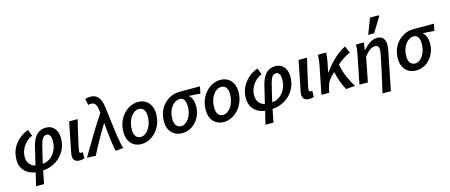

<svg xmlns="http://www.w3.org/2000/svg" viewBox="-54 -1483 5565 2375"><g transform="rotate(-15 2728.5 -295.0)"><path d="M183 178 294 -289Q311 -360 337 -404Q363 -448 400.5 -469.5Q438 -491 488 -491Q554 -491 594.5 -444Q635 -397 635 -313Q635 -246 609.5 -187Q584 -128 538.5 -83.5Q493 -39 432.5 -14Q372 11 302 12L324 -68Q383 -69 429 -101.5Q475 -134 502 -188.5Q529 -243 529 -310Q529 -357 514 -380.5Q499 -404 473 -404Q455 -404 440 -394.5Q425 -385 412.5 -361Q400 -337 388 -290Q373 -232 358.5 -170Q344 -108 330.5 -46.5Q317 15 306 72.5Q295 130 286 178ZM248 12Q196 11 146.5 -12Q97 -35 65 -81.5Q33 -128 33 -200Q33 -280 65 -344Q97 -408 150.5 -453.5Q204 -499 267 -520L298 -438Q255 -422 219 -386.5Q183 -351 162 -305.5Q141 -260 141 -210Q141 -163 159 -131.5Q177 -100 207.5 -85Q238 -70 277 -68Z M788 10Q746 10 725.5 -11Q705 -32 705 -70Q705 -81 707 -93.5Q709 -106 712 -121L786 -491H894Q869 -385 849.5 -300Q830 -215 819 -162.5Q808 -110 808 -98Q808 -86 814.5 -81.5Q821 -77 829 -77Q834 -77 839 -77.5Q844 -78 851 -80L849 1Q838 4 823 7Q808 10 788 10Z M1250 10Q1242 -9 1235 -49.5Q1228 -90 1221.5 -146Q1215 -202 1208.5 -266Q1202 -330 1195.5 -396.5Q1189 -463 1182 -525Q1178 -558 1170 -582Q1162 -606 1146 -619Q1130 -632 1101 -632Q1091 -632 1084.5 -630.5Q1078 -629 1067 -626L1050 -708Q1066 -713 1083.5 -715.5Q1101 -718 1114 -718Q1164 -718 1195 -695.5Q1226 -673 1243 -629.5Q1260 -586 1267 -524Q1274 -464 1281.5 -400Q1289 -336 1297 -273.5Q1305 -211 1313.5 -156.5Q1322 -102 1331 -61.5Q1340 -21 1348 0ZM883 0Q958 -128 1032.5 -252Q1107 -376 1189 -498L1221 -394Q1159 -298 1103 -199Q1047 -100 994 6Z M1581 12Q1526 12 1485 -12.5Q1444 -37 1422 -82Q1400 -127 1400 -188Q1400 -259 1422.5 -316.5Q1445 -374 1484 -416Q1523 -458 1571 -480.5Q1619 -503 1668 -503Q1724 -503 1764.5 -478.5Q1805 -454 1827.5 -409Q1850 -364 1850 -303Q1850 -233 1827 -175Q1804 -117 1765.5 -75.5Q1727 -34 1679 -11Q1631 12 1581 12ZM1593 -75Q1622 -75 1649 -92.5Q1676 -110 1696.5 -140.5Q1717 -171 1729.5 -212Q1742 -253 1742 -300Q1742 -356 1720.5 -386Q1699 -416 1657 -416Q1628 -416 1601 -399Q1574 -382 1553 -351.5Q1532 -321 1520 -280Q1508 -239 1508 -192Q1508 -137 1530 -106Q1552 -75 1593 -75Z M2100 12Q2048 12 2007 -11Q1966 -34 1942 -78Q1918 -122 1918 -186Q1918 -259 1942 -315.5Q1966 -372 2006.5 -411Q2047 -450 2095.5 -470.5Q2144 -491 2194 -491H2461L2443 -402Q2405 -406 2371 -408.5Q2337 -411 2300 -412V-408Q2325 -386 2338.5 -351Q2352 -316 2352 -268Q2352 -211 2333 -160Q2314 -109 2279.5 -70Q2245 -31 2199 -9.5Q2153 12 2100 12ZM2111 -75Q2139 -75 2164 -91.5Q2189 -108 2209 -137Q2229 -166 2240.5 -205.5Q2252 -245 2252 -290Q2252 -339 2235 -371.5Q2218 -404 2178 -404Q2148 -404 2120.5 -388.5Q2093 -373 2072 -344.5Q2051 -316 2038.5 -277Q2026 -238 2026 -189Q2026 -131 2050 -103Q2074 -75 2111 -75Z M2635 12Q2580 12 2539 -12.5Q2498 -37 2476 -82Q2454 -127 2454 -188Q2454 -259 2476.5 -316.5Q2499 -374 2538 -416Q2577 -458 2625 -480.5Q2673 -503 2722 -503Q2778 -503 2818.5 -478.5Q2859 -454 2881.5 -409Q2904 -364 2904 -303Q2904 -233 2881 -175Q2858 -117 2819.5 -75.5Q2781 -34 2733 -11Q2685 12 2635 12ZM2647 -75Q2676 -75 2703 -92.5Q2730 -110 2750.5 -140.5Q2771 -171 2783.5 -212Q2796 -253 2796 -300Q2796 -356 2774.5 -386Q2753 -416 2711 -416Q2682 -416 2655 -399Q2628 -382 2607 -351.5Q2586 -321 2574 -280Q2562 -239 2562 -192Q2562 -137 2584 -106Q2606 -75 2647 -75Z M3121 178 3232 -289Q3249 -360 3275 -404Q3301 -448 3338.5 -469.5Q3376 -491 3426 -491Q3492 -491 3532.5 -444Q3573 -397 3573 -313Q3573 -246 3547.5 -187Q3522 -128 3476.5 -83.5Q3431 -39 3370.5 -14Q3310 11 3240 12L3262 -68Q3321 -69 3367 -101.5Q3413 -134 3440 -188.5Q3467 -243 3467 -310Q3467 -357 3452 -380.5Q3437 -404 3411 -404Q3393 -404 3378 -394.5Q3363 -385 3350.5 -361Q3338 -337 3326 -290Q3311 -232 3296.5 -170Q3282 -108 3268.5 -46.5Q3255 15 3244 72.5Q3233 130 3224 178ZM3186 12Q3134 11 3084.5 -12Q3035 -35 3003 -81.5Q2971 -128 2971 -200Q2971 -280 3003 -344Q3035 -408 3088.5 -453.5Q3142 -499 3205 -520L3236 -438Q3193 -422 3157 -386.5Q3121 -351 3100 -305.5Q3079 -260 3079 -210Q3079 -163 3097 -131.5Q3115 -100 3145.5 -85Q3176 -70 3215 -68Z M3726 10Q3684 10 3663.5 -11Q3643 -32 3643 -70Q3643 -81 3645 -93.5Q3647 -106 3650 -121L3724 -491H3832Q3807 -385 3787.5 -300Q3768 -215 3757 -162.5Q3746 -110 3746 -98Q3746 -86 3752.5 -81.5Q3759 -77 3767 -77Q3772 -77 3777 -77.5Q3782 -78 3789 -80L3787 1Q3776 4 3761 7Q3746 10 3726 10Z M3885 0 3955 -349Q3961 -379 3966 -417.5Q3971 -456 3971 -491H4077Q4077 -470 4073 -437.5Q4069 -405 4063 -374L4037 -245H4041Q4083 -305 4129.5 -355Q4176 -405 4225 -442.5Q4274 -480 4322 -503L4360 -414Q4318 -399 4272 -368.5Q4226 -338 4173.5 -291.5Q4121 -245 4060 -182Q4035 -155 4018.5 -120Q4002 -85 3991 -31L3985 0ZM4199 9Q4188 -9 4175.5 -36.5Q4163 -64 4150 -97.5Q4137 -131 4126 -169.5Q4115 -208 4108 -248L4191 -312Q4198 -265 4212 -219.5Q4226 -174 4244 -133.5Q4262 -93 4281 -58.5Q4300 -24 4316 0Z M4619 178Q4635 106 4651.5 36Q4668 -34 4682 -98Q4696 -162 4706.5 -214Q4717 -266 4723.5 -301Q4730 -336 4730 -349Q4730 -380 4717 -395.5Q4704 -411 4681 -411Q4660 -411 4639.5 -402Q4619 -393 4595 -372.5Q4571 -352 4542 -316L4480 0H4372L4442 -351Q4448 -380 4453 -412Q4458 -444 4459 -491H4558Q4557 -466 4553 -440.5Q4549 -415 4546 -394H4548Q4580 -429 4608.5 -453Q4637 -477 4667 -490Q4697 -503 4732 -503Q4784 -503 4809 -472Q4834 -441 4834 -387Q4834 -370 4831.5 -350.5Q4829 -331 4824 -308L4727 178ZM4636 -567 4713 -768H4821L4828 -756L4712 -567Z M5096 12Q5044 12 5003 -11Q4962 -34 4938 -78Q4914 -122 4914 -186Q4914 -259 4938 -315.5Q4962 -372 5002.5 -411Q5043 -450 5091.5 -470.5Q5140 -491 5190 -491H5457L5439 -402Q5401 -406 5367 -408.5Q5333 -411 5296 -412V-408Q5321 -386 5334.5 -351Q5348 -316 5348 -268Q5348 -211 5329 -160Q5310 -109 5275.5 -70Q5241 -31 5195 -9.5Q5149 12 5096 12ZM5107 -75Q5135 -75 5160 -91.5Q5185 -108 5205 -137Q5225 -166 5236.5 -205.5Q5248 -245 5248 -290Q5248 -339 5231 -371.5Q5214 -404 5174 -404Q5144 -404 5116.5 -388.5Q5089 -373 5068 -344.5Q5047 -316 5034.5 -277Q5022 -238 5022 -189Q5022 -131 5046 -103Q5070 -75 5107 -75Z"/></g></svg>

Font: Source Sans 3 SemiBold
Style: Italic
Weight: 600
Italic angle: -11°
Designer: Paul D. Hunt
Foundry: Adobe
Version: Version 3.046;hotconv 1.0.118;makeotfexe 2.5.65603